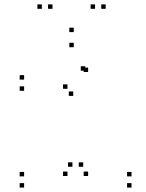

<svg xmlns="http://www.w3.org/2000/svg" viewBox="-20 -836 660 866"><path d="M573.2 10V-10H553.2V10ZM573.2 -40.5V-60.5H553.2V-40.5ZM355.2 -83.8V-103.8H335.2V-83.8ZM377.5 -42.2V-62.2H357.5V-42.2ZM377.5 -511.2V-531.2H357.5V-511.2ZM364.3 -517.2V-537.2H344.3V-517.2ZM88.8 -477V-497H68.8V-477ZM88.8 -426.5V-446.5H68.8V-426.5ZM310.3 -403.5V-423.5H290.3V-403.5ZM284.3 -435.5V-455.5H264.3V-435.5ZM284.3 -42.2V-62.2H264.3V-42.2ZM306.7 -83.8V-103.8H286.7V-83.8ZM88.7 -40.5V-60.5H68.7V-40.5ZM88.7 10V-10H68.7V10ZM456.7 -796.2V-816.2H436.7V-796.2ZM408.7 -796.2V-816.2H388.7V-796.2ZM312.7 -691.2V-711.2H292.7V-691.2ZM216.7 -796.2V-816.2H196.7V-796.2ZM168.7 -796.2V-816.2H148.7V-796.2ZM312.7 -623V-643H292.7V-623Z"/></svg>

Font: Monaspace Xenon Dots Var
Style: Regular
Weight: 400
Designer: Riley Cran and the Lettermatic Team
Version: Version 1.100 (Monaspace Xenon Dots)